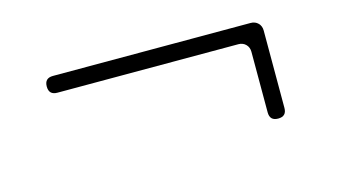

<svg xmlns="http://www.w3.org/2000/svg" viewBox="-47 -628 1017 575"><g transform="rotate(-15 461.0 -340.0)"><path d="M732 -217V-405Q732 -419 723 -428Q714 -437 700 -437H139Q113 -437 113 -463Q113 -489 139 -489H752Q766 -489 775 -480Q784 -471 784 -457V-217Q784 -191 758 -191Q732 -191 732 -217Z"/></g></svg>

Font: Higure Gothic
Style: Regular
Weight: 400
Designer: Yoshimichi Ohira
Foundry: Positype
Version: Version 1.000